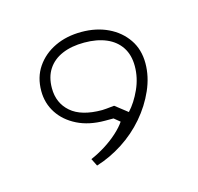

<svg xmlns="http://www.w3.org/2000/svg" viewBox="-51 -206 359 349"><g transform="rotate(-15 128.0 -31.0)"><path d="M93 90 86 76Q100 70 113.5 61.5Q127 53 138 43Q149 33 155 24L144 15H128Q98 15 76 4Q54 -7 42 -25.5Q30 -44 30 -67Q30 -93 43 -112Q56 -131 78 -141.5Q100 -152 128 -152Q156 -152 178 -141.5Q200 -131 213 -112Q226 -93 226 -67Q226 -42 215 -17Q204 8 185.5 29.5Q167 51 143 66.5Q119 82 93 90ZM174 11Q187 -3 196.5 -24Q206 -45 206 -67Q206 -88 196.5 -102.5Q187 -117 169.5 -124.5Q152 -132 128 -132Q104 -132 86.5 -124.5Q69 -117 59.5 -102.5Q50 -88 50 -67Q50 -39 69.5 -22Q89 -5 128 -5Q130 -5 136 -5.5Q142 -6 151 -7Z"/></g></svg>

Font: Kalnia Glaze Thin
Style: Bold
Weight: 700
Version: Version 1.110